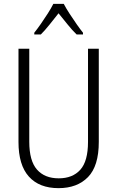

<svg xmlns="http://www.w3.org/2000/svg" viewBox="-20 -967 609 997"><path d="M493 -230Q493 -105 437 -47.5Q381 10 284 10Q184 10 130 -50Q76 -110 76 -230V-714H132V-231Q132 -132 172 -86.5Q212 -41 285 -41Q357 -41 397 -85.5Q437 -130 437 -230V-714H493ZM311 -947Q323 -924 341.5 -895.5Q360 -867 379 -840Q398 -813 411 -797V-788H378Q355 -810 331 -840Q307 -870 284 -898Q262 -870 237.5 -839.5Q213 -809 192 -788H158V-797Q174 -817 192.5 -843.5Q211 -870 228.5 -897.5Q246 -925 257 -947Z"/></svg>

Font: Noto Sans Lao Looped Condensed Light
Style: Regular
Weight: 300
Width: 3
Designer: Mark Frömberg, Ben Mitchell
Foundry: The Fontpad Ltd
Version: Version 1.002; ttfautohint (v1.8.4.7-5d5b)